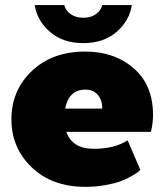

<svg xmlns="http://www.w3.org/2000/svg" viewBox="-20 -720 648 757"><path d="M116.7 -700H233.3Q239.2 -677.5 259.2 -663.8Q279.2 -650 308.3 -650Q337.5 -650 357.5 -663.8Q377.5 -677.5 383.3 -700H500Q490 -637.5 439.2 -593.8Q388.3 -550 308.3 -550Q228.3 -550 177.5 -593.8Q126.7 -637.5 116.7 -700ZM316.7 -516.7Q430.8 -516.7 507.1 -450.8Q583.3 -385 583.3 -266.7Q583.3 -250 581.2 -233.3Q579.2 -216.7 576.7 -208.3L575 -200H241.7Q265 -133.3 350 -133.3Q430.8 -133.3 483.3 -166.7L533.3 -50Q530.8 -47.5 525.4 -42.9Q520 -38.3 500.4 -26.7Q480.8 -15 457.9 -6.2Q435 2.5 396.7 9.6Q358.3 16.7 316.7 16.7Q185.8 16.7 105.4 -60Q25 -136.7 25 -250Q25 -363.3 105.4 -440Q185.8 -516.7 316.7 -516.7ZM236.7 -291.7H383.3Q383.3 -325 365.8 -345.8Q348.3 -366.7 316.7 -366.7Q251.7 -366.7 236.7 -291.7Z"/></svg>

Font: BoonTook
Style: Regular
Weight: 400
Designer: Sungsit Sawaiwan
Foundry: FontUni
Version: Version 3.0